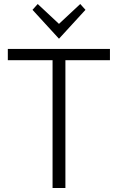

<svg xmlns="http://www.w3.org/2000/svg" viewBox="-20 -937 588 957"><path d="M242 0V-637H19V-693H528V-637H306V0ZM274 -744 142 -888 168 -917 274 -818 380 -917 406 -888Z"/></svg>

Font: Ubuntu Sans Light
Style: Regular
Weight: 300
Designer: Dalton Maag Ltd
Foundry: Dalton Maag Ltd
Version: Version 1.006; ttfautohint (v1.8.4.7-5d5b)